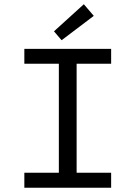

<svg xmlns="http://www.w3.org/2000/svg" viewBox="-20 -887 640 907"><path d="M95 0V-71H258V-586H95V-656H505V-586H342V-71H505V0ZM271 -697 235 -739 376 -867 423 -812Z"/></svg>

Font: SauceCodePro NFM
Style: Regular
Weight: 400
Monospace: yes
Designer: Paul D. Hunt, Teo Tuominen
Foundry: Adobe
Version: Version 2.042;hotconv 1.1.0;makeotfexe 2.6.0;Nerd Fonts 3.3.